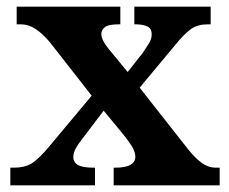

<svg xmlns="http://www.w3.org/2000/svg" viewBox="-20 -556 686 576"><path d="M11 0V-53H20Q56 -53 77 -67Q98 -81 128 -117L255 -269L129 -430Q107 -456 86 -469.5Q65 -483 43 -483H30V-536H341V-483H337Q305 -483 294.5 -474.5Q284 -466 284 -454Q284 -436 307 -408L363 -340L408 -397Q419 -413 427 -426Q435 -439 435 -453Q435 -471 421.5 -477Q408 -483 387 -483H383V-536H612V-483H603Q574 -483 554.5 -470Q535 -457 503 -418L399 -293L546 -106Q569 -78 588 -65.5Q607 -53 626 -53H639V0H321V-53H326Q386 -53 386 -86Q386 -97 379 -111Q372 -125 348 -155L291 -224L225 -137Q216 -126 208 -112Q200 -98 200 -85Q200 -69 214 -61Q228 -53 261 -53H265V0Z"/></svg>

Font: Noto Serif Sinhala
Style: Bold
Weight: 700
Designer: Jelle Bosma - Monotype Design Team
Foundry: Monotype Imaging Inc.
Version: Version 2.007; ttfautohint (v1.8.4.7-5d5b)